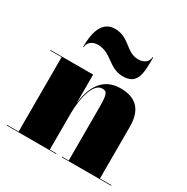

<svg xmlns="http://www.w3.org/2000/svg" viewBox="-165 -869 985 1012"><g transform="rotate(30 327.5 -363.5)"><path d="M214.5 -609C297 -609 323 -530 410 -530C499 -530 499 -602 499 -697H495.5C495.5 -675 477.5 -648 435.5 -648C360 -648 340 -727 250 -727C171 -727 151 -645 151 -560H154.5C154.5 -582 172.5 -609 214.5 -609ZM10 -3.5V0H310V-3.5H270V-223C270 -314.5 294.5 -420.5 349 -420.5C377 -420.5 385 -410.5 385 -326.5V-3.5H345V0H645V-3.5H575V-319C575 -406 540 -470 433 -470C318 -470 280.5 -377 270 -287V-460H10V-456.5H80V-3.5Z"/></g></svg>

Font: Bodoni* 48pt Fatface
Style: Regular
Weight: 900
Version: Version 2.3